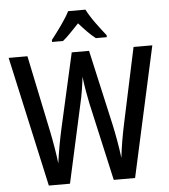

<svg xmlns="http://www.w3.org/2000/svg" viewBox="-61 -995 922 1049"><g transform="rotate(-5 400.0 -470.0)"><path d="M794 -714 637 0H520L424 -427Q418 -454 411 -494.5Q404 -535 399 -576Q396 -547 389.5 -505.5Q383 -464 374 -427L280 0H164L6 -714H109L196 -297Q206 -249 214 -200.5Q222 -152 226 -116Q232 -161 241 -211Q250 -261 259 -301L352 -714H447L540 -301Q549 -260 557.5 -212Q566 -164 572 -116Q577 -161 585 -208Q593 -255 602 -297L691 -714ZM447 -940Q464 -906 494 -864.5Q524 -823 550 -791V-780H490Q468 -797 445.5 -820Q423 -843 400 -869Q375 -843 352.5 -819.5Q330 -796 310 -780H250V-791Q276 -824 306 -866Q336 -908 352 -940Z"/></g></svg>

Font: Noto Sans Georgian Condensed Medium
Style: Regular
Weight: 500
Width: 3
Designer: Monotype Design Team, Akaki Razmadze
Foundry: Google LLC
Version: Version 2.005; ttfautohint (v1.8.4.7-5d5b)